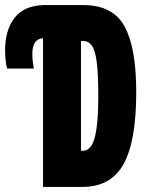

<svg xmlns="http://www.w3.org/2000/svg" viewBox="-20 -734 570 754"><path d="M149 0V-584Q107 -581 107 -523Q107 -505 109 -489.5Q111 -474 113 -465H8Q5 -473 2.5 -494Q0 -515 0 -536Q0 -615 36.5 -663Q73 -711 149 -714H308Q423 -714 469 -630.5Q515 -547 515 -372Q515 -180 465.5 -90Q416 0 304 0ZM307 -142Q324 -142 337.5 -160Q351 -178 358.5 -225.5Q366 -273 366 -359Q366 -443 360 -489.5Q354 -536 341 -554.5Q328 -573 307 -573H298V-142Z"/></svg>

Font: Noto Sans Mono Condensed Black
Style: Regular
Weight: 900
Width: 3
Designer: Monotype Design Team
Foundry: Monotype Imaging Inc.
Version: Version 2.014